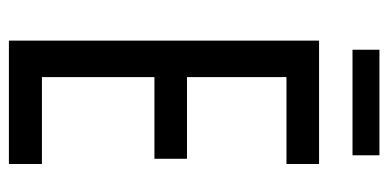

<svg xmlns="http://www.w3.org/2000/svg" viewBox="-246 -648 893 442"><g transform="rotate(90 201.0 -426.5)"><path d="M357 0H73V-714H357V-639H157V-410H345V-335H157V-76H357ZM337 -853V-791H94V-853Z"/></g></svg>

Font: Noto Sans Oriya ExtCond
Style: Regular
Weight: 400
Width: 2
Designer: Amélie Bonet and Sol Matas
Foundry: Google LLC
Version: Version 2.006; ttfautohint (v1.8.4.7-5d5b)